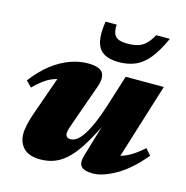

<svg xmlns="http://www.w3.org/2000/svg" viewBox="-105 -789 875 903"><g transform="rotate(15 333.0 -337.0)"><path d="M365.5 -59 423 -252 427.5 -242.5Q394.5 -173.5 365.2 -124.2Q336 -75 306.2 -44.2Q276.5 -13.5 243.2 0.8Q210 15 170 15Q113.5 15 87.5 -12.2Q61.5 -39.5 61.5 -81Q61.5 -102 68 -130.2Q74.5 -158.5 88.5 -197.5L169 -425.5L204.5 -376.5Q170 -377 143.2 -369.2Q116.5 -361.5 92.2 -344.8Q68 -328 40 -300L13 -328Q53.5 -381.5 97 -414.8Q140.5 -448 184.5 -463.8Q228.5 -479.5 271.5 -479.5Q327 -479.5 342.8 -455.8Q358.5 -432 341.5 -384.5L277.5 -204Q266.5 -174 262.2 -159.5Q258 -145 258 -136Q258 -125.5 264.2 -119.5Q270.5 -113.5 282.5 -113.5Q297 -113.5 312.2 -124.2Q327.5 -135 343.2 -158.5Q359 -182 375.8 -220.2Q392.5 -258.5 410 -314L457.5 -464.5H643L509.5 -35L472.5 -90.5Q502.5 -91 528.2 -98.2Q554 -105.5 580.8 -121.8Q607.5 -138 638.5 -165.5L664.5 -135.5Q601.5 -59 537 -22Q472.5 15 424.5 15Q383 15 368 -1.8Q353 -18.5 365.5 -59ZM425 -617Q456 -617 477.5 -624.2Q499 -631.5 515 -647.8Q531 -664 545.5 -690.5H612Q583.5 -627.5 554 -590.8Q524.5 -554 489 -538.2Q453.5 -522.5 406.5 -522.5Q360 -522.5 332.8 -540Q305.5 -557.5 297.5 -594.5Q289.5 -631.5 299 -690.5H353Q351.5 -664.5 357.5 -648Q363.5 -631.5 379.8 -624.2Q396 -617 425 -617Z"/></g></svg>

Font: Newsreader ExtraBold
Style: Italic
Weight: 800
Italic angle: -17°
Designer: Hugues Gentile
Foundry: Production Type
Version: Version 1.003